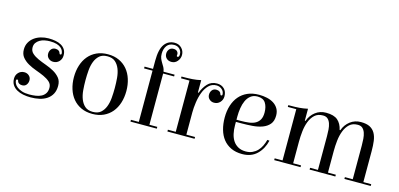

<svg xmlns="http://www.w3.org/2000/svg" viewBox="-66 -1123 3232 1556"><g transform="rotate(15 1550.0 -345.0)"><path d="M250 -480Q280 -480 307.5 -475Q335 -470 356 -458Q377 -446 389.5 -426.5Q402 -407 402 -377Q402 -347 382.5 -326.5Q363 -306 333 -306Q310 -306 293.5 -321Q277 -336 277 -359Q277 -381 289.5 -397Q302 -413 325 -413Q342 -413 352.5 -405.5Q363 -398 365 -387Q367 -378 374 -378Q377 -378 380 -380Q383 -382 383 -387Q383 -398 377.5 -411Q372 -424 359 -435Q346 -446 323.5 -453Q301 -460 266 -460Q244 -460 221.5 -455.5Q199 -451 181.5 -440.5Q164 -430 153 -414.5Q142 -399 142 -376Q142 -346 163 -327Q184 -308 215 -294Q246 -280 282.5 -267Q319 -254 350 -236.5Q381 -219 402 -193.5Q423 -168 423 -128Q423 -88 408 -60Q393 -32 366.5 -14Q340 4 305 12Q270 20 230 20Q198 20 167.5 14Q137 8 113.5 -5.5Q90 -19 76 -40.5Q62 -62 62 -93Q62 -123 81.5 -143.5Q101 -164 131 -164Q154 -164 170.5 -149Q187 -134 187 -111Q187 -89 174.5 -73Q162 -57 139 -57Q122 -57 111.5 -64.5Q101 -72 99 -83Q98 -92 90 -92Q87 -92 84 -90Q81 -88 81 -83Q81 -71 88 -56.5Q95 -42 111 -29.5Q127 -17 152 -8.5Q177 0 214 0Q243 0 269 -4Q295 -8 315 -18.5Q335 -29 347 -47.5Q359 -66 359 -94Q359 -124 338 -143Q317 -162 286 -176Q255 -190 218.5 -203Q182 -216 151 -233.5Q120 -251 99 -276.5Q78 -302 78 -342Q78 -375 92.5 -401Q107 -427 131 -444.5Q155 -462 186 -471Q217 -480 250 -480Z M748 20Q695 20 654 1Q613 -18 585 -51.5Q557 -85 542.5 -131Q528 -177 528 -230Q528 -283 542.5 -329Q557 -375 585 -408.5Q613 -442 654 -461Q695 -480 748 -480Q801 -480 842 -461Q883 -442 911 -408.5Q939 -375 953.5 -329Q968 -283 968 -230Q968 -177 953.5 -131Q939 -85 911 -51.5Q883 -18 842 1Q801 20 748 20ZM871 -230Q871 -272 867.5 -313.5Q864 -355 851 -388Q838 -421 814 -442Q790 -463 748 -463Q706 -463 682 -442Q658 -421 645 -388Q632 -355 628.5 -313.5Q625 -272 625 -230Q625 -188 628.5 -146.5Q632 -105 645 -72Q658 -39 682 -18Q706 3 748 3Q790 3 814 -18Q838 -39 851 -72Q864 -105 867.5 -146.5Q871 -188 871 -230Z M1247 -692Q1205 -692 1185.5 -665Q1166 -638 1166 -597Q1166 -573 1173 -556.5Q1180 -540 1189 -525.5Q1198 -511 1206.5 -496Q1215 -481 1218 -460H1311V-445H1219V-15H1285V0H1064V-15H1130V-445H1059V-460H1130V-528Q1130 -624 1161 -667Q1192 -710 1246 -710Q1282 -710 1305 -686Q1328 -662 1328 -629Q1328 -600 1308.5 -576.5Q1289 -553 1259 -553Q1233 -553 1217 -568.5Q1201 -584 1201 -608Q1201 -628 1213.5 -644Q1226 -660 1249 -660Q1269 -660 1279.5 -649.5Q1290 -639 1290 -625Q1290 -623 1289.5 -620Q1289 -617 1289 -614Q1289 -606 1297 -606Q1305 -606 1308 -615Q1310 -619 1310 -623Q1310 -627 1310 -631Q1310 -656 1292.5 -674Q1275 -692 1247 -692Z M1728 -404Q1728 -430 1708.5 -447Q1689 -464 1663 -464Q1624 -464 1598 -437.5Q1572 -411 1557 -371.5Q1542 -332 1535.5 -286Q1529 -240 1529 -201V-15H1602V0H1374V-15H1440V-445H1369V-460H1390Q1426 -460 1461 -462.5Q1496 -465 1531 -473V-369H1537Q1554 -415 1584 -447.5Q1614 -480 1663 -480Q1700 -480 1723.5 -457Q1747 -434 1747 -394Q1747 -365 1727.5 -344Q1708 -323 1678 -323Q1655 -323 1638.5 -338Q1622 -353 1622 -376Q1622 -398 1634.5 -414Q1647 -430 1670 -430Q1687 -430 1697.5 -422.5Q1708 -415 1710 -404Q1712 -395 1719 -395Q1722 -395 1725 -397Q1728 -399 1728 -404Z M2016 -480Q2050 -480 2082 -473Q2114 -466 2138.5 -450.5Q2163 -435 2177.5 -410.5Q2192 -386 2192 -352Q2192 -306 2169.5 -279.5Q2147 -253 2110.5 -239.5Q2074 -226 2028.5 -222.5Q1983 -219 1937 -219H1890V-190Q1890 -153 1897.5 -119.5Q1905 -86 1921.5 -61.5Q1938 -37 1964.5 -22.5Q1991 -8 2028 -8Q2059 -8 2083 -19Q2107 -30 2125 -48.5Q2143 -67 2155 -92Q2167 -117 2174 -144L2192 -142Q2176 -72 2129 -26Q2082 20 2005 20Q1951 20 1911 1Q1871 -18 1845 -51Q1819 -84 1806 -130Q1793 -176 1793 -230Q1793 -285 1807.5 -331Q1822 -377 1850 -410Q1878 -443 1919.5 -461.5Q1961 -480 2016 -480ZM1925 -237Q1962 -237 1993.5 -241Q2025 -245 2047.5 -257.5Q2070 -270 2082.5 -292.5Q2095 -315 2095 -352Q2095 -400 2075 -431.5Q2055 -463 2007 -463Q1973 -463 1950 -445Q1927 -427 1914 -398.5Q1901 -370 1895.5 -335Q1890 -300 1890 -265V-237Z M2491 0H2270V-15H2336V-445H2265V-460H2286Q2323 -460 2357 -462.5Q2391 -465 2427 -473V-373H2433Q2450 -421 2488.5 -450.5Q2527 -480 2578 -480Q2644 -480 2676 -452Q2708 -424 2719 -373H2725Q2742 -421 2780.5 -450.5Q2819 -480 2870 -480Q2917 -480 2945 -465.5Q2973 -451 2988.5 -424Q3004 -397 3009 -359.5Q3014 -322 3014 -275V-15H3080V0H2859V-15H2925V-298Q2925 -326 2923 -353.5Q2921 -381 2913.5 -403Q2906 -425 2891.5 -438.5Q2877 -452 2851 -452Q2808 -452 2782 -428Q2756 -404 2741.5 -366.5Q2727 -329 2722 -284Q2717 -239 2717 -196V-15H2783V0H2567V-15H2633V-298Q2633 -326 2631 -353.5Q2629 -381 2621.5 -403Q2614 -425 2599.5 -438.5Q2585 -452 2559 -452Q2516 -452 2490 -428Q2464 -404 2449.5 -366.5Q2435 -329 2430 -284Q2425 -239 2425 -196V-15H2491Z"/></g></svg>

Font: Elsie
Style: Regular
Weight: 400
Designer: Alejandro Inler
Foundry: Alejandro Inler
Version: 1.001